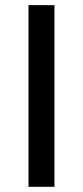

<svg xmlns="http://www.w3.org/2000/svg" viewBox="-20 -720 320 740"><path d="M189.9 -700.2V0H89.8V-700.2Z"/></svg>

Font: Aldrich
Style: Regular
Weight: 400
Designer: Matthew Desmond
Foundry: Matthew Desmond
Version: Version 1.002 2011